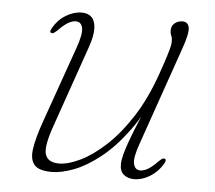

<svg xmlns="http://www.w3.org/2000/svg" viewBox="-41 -500 618 552"><g transform="rotate(5 268.0 -224.0)"><path d="M448 -58.5Q451.5 -57 450.8 -53Q450 -49 447.5 -44.5Q433 -20 410.2 -6.2Q387.5 7.5 365 7.5Q347 7.5 335.2 -2Q323.5 -11.5 323.5 -31Q323.5 -42.5 327.5 -58.8Q331.5 -75 341.5 -102.5Q351.5 -130 370.5 -175.2Q389.5 -220.5 419 -290L411.5 -258.5Q381 -184 343.2 -133Q305.5 -82 266.2 -51Q227 -20 191 -6.2Q155 7.5 127.5 7.5Q89.5 7.5 76.5 -8.2Q63.5 -24 68 -54.2Q72.5 -84.5 87.5 -128L166.5 -352Q182 -395 178.2 -412.5Q174.5 -430 158.5 -430Q149 -430 137 -423.2Q125 -416.5 108 -399Q102 -393.5 98.2 -391.2Q94.5 -389 91 -390.5Q87.5 -392 88.2 -395.8Q89 -399.5 91.5 -404.5Q105.5 -429 128.2 -442.8Q151 -456.5 174 -456.5Q192.5 -456.5 202.8 -445.8Q213 -435 213.5 -413.5Q214 -392 202 -358L120.5 -124Q99 -63 106.5 -40.8Q114 -18.5 146 -18.5Q171.5 -18.5 206.5 -35.2Q241.5 -52 279 -86.5Q316.5 -121 351 -174.2Q385.5 -227.5 411 -300.5Q423.5 -336 429.2 -354.8Q435 -373.5 436.8 -382.2Q438.5 -391 438.5 -396.5Q438.5 -407.5 435.5 -413Q432.5 -418.5 432.5 -428Q432.5 -441 442 -448.8Q451.5 -456.5 464.5 -456.5Q480.5 -456.5 483.5 -440.2Q486.5 -424 471 -380L372.5 -97Q357 -54 361 -36.5Q365 -19 380.5 -19Q390.5 -19 402.2 -25.8Q414 -32.5 430.5 -49.5Q436.5 -55.5 440.5 -57.8Q444.5 -60 448 -58.5Z"/></g></svg>

Font: Fraunces Thin
Style: Italic
Weight: 250
Italic angle: -16°
Version: Version 1.000;[b76b70a41]